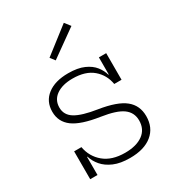

<svg xmlns="http://www.w3.org/2000/svg" viewBox="-188 -885 913 1003"><g transform="rotate(-30 269.0 -383.5)"><path d="M300.5 8.5Q243 8.5 204 -8.2Q165 -25 142.2 -51.8Q119.5 -78.5 110.5 -109H98.5L108 -168Q119 -106 165.8 -67Q212.5 -28 292 -28Q360.5 -28 399.8 -56.8Q439 -85.5 439 -138.5Q439 -186 401.5 -213.8Q364 -241.5 274.5 -255Q164.5 -271.5 116.5 -307.2Q68.5 -343 68.5 -403.5Q68.5 -466 114.8 -501.5Q161 -537 240.5 -537Q297.5 -537 334.8 -520.5Q372 -504 392 -478.2Q412 -452.5 419 -425.5H431L421.5 -368Q411.5 -427 367.8 -464.2Q324 -501.5 246.5 -501.5Q185 -501.5 148.2 -475.8Q111.5 -450 111.5 -404Q111.5 -359 152.2 -334.2Q193 -309.5 281 -296Q389.5 -279 436 -241.2Q482.5 -203.5 482.5 -139.5Q482.5 -70 434.5 -30.8Q386.5 8.5 300.5 8.5ZM64 0V-168H108V0ZM421.5 -368V-528.5H465.5V-368ZM353 -776.5 379.5 -742.5 218.5 -627.5 197 -655.5Z"/></g></svg>

Font: Hepta Slab ExtraLight Light
Style: Regular
Weight: 300
Version: Version 1.100